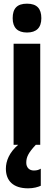

<svg xmlns="http://www.w3.org/2000/svg" viewBox="-20 -788 294 1045"><path d="M127 -768C73 -768 49 -742 49 -689C49 -637 76 -611 127 -611C178 -611 205 -637 205 -689C205 -741 181 -768 127 -768ZM123 98C123 68 133 45 175 0H199V-550H54V0H79C30 42 12 89 12 130C12 196 52 237 133 237C163 237 187 230 202 223V130C192 136 182 140 164 140C138 140 123 122 123 98Z"/></svg>

Font: Noto Sans Myanmar ExtraCondensed ExtraBold
Style: Regular
Weight: 800
Width: 2
Designer: Monotype Design Team
Foundry: Monotype Imaging Inc.
Version: Version 2.107